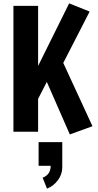

<svg xmlns="http://www.w3.org/2000/svg" viewBox="-20 -785 586 1144"><path d="M60 0V-750H207V-392L392 -765L514 -716L357 -410L531 -33L396 16L259 -297L207 -196V0ZM260 339 234 274Q282 255 282 203H210V62H351V213Q351 253 325.5 288Q300 323 260 339Z"/></svg>

Font: Freeman
Style: Regular
Weight: 400
Designer: Vernon Adams, Aoife Mooney, Rodrigo Fuenzalida
Foundry: Rodrigo Fuenzalida
Version: Version 1.000; ttfautohint (v1.8.4.7-5d5b)